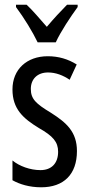

<svg xmlns="http://www.w3.org/2000/svg" viewBox="-20 -786 379 816"><path d="M140 -606H217C238 -652 280 -715 310 -756V-766H265C231 -731 213 -712 179 -672C149 -706 118 -743 93 -766H48V-756C83 -709 119 -650 140 -606ZM307 -144C307 -226 262 -265 196 -307C133 -345 111 -365 111 -408C111 -450 139 -478 184 -478C217 -478 248 -466 276 -447L306 -512C269 -535 229 -547 183 -547C94 -547 33 -491 33 -406C33 -323 78 -283 145 -242C205 -208 227 -183 227 -141C227 -92 199 -63 152 -63C108 -63 62 -80 33 -104V-20C63 -3 105 10 155 10C251 10 307 -45 307 -144Z"/></svg>

Font: Noto Sans Arabic ExtCond
Style: Regular
Weight: 400
Width: 2
Designer: Monotype Design Team, Nadine Chahine, Nizar Qandah and Khaled Hosny
Foundry: Monotype Imaging Inc.
Version: Version 2.012